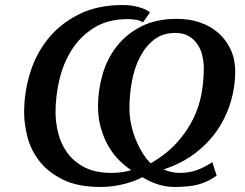

<svg xmlns="http://www.w3.org/2000/svg" viewBox="-20 -732 974 764"><path d="M842 -33 825 -87C805 -73.7 784.8 -63.2 764.5 -55.5C744.2 -47.8 720.7 -44 694 -44C682 -44 670.2 -45.5 658.5 -48.5C646.8 -51.5 637.7 -54.7 631 -58C678.3 -73.3 719.8 -94.5 755.5 -121.5C791.2 -148.5 820.8 -179.3 844.5 -214C868.2 -248.7 886 -286 898 -326C910 -366 916 -406.7 916 -448C916 -479.3 910.2 -507.8 898.5 -533.5C886.8 -559.2 870.8 -581.2 850.5 -599.5C830.2 -617.8 805.8 -632 777.5 -642C749.2 -652 718 -657 684 -657C628.7 -657 581.2 -646.8 541.5 -626.5C501.8 -606.2 469.3 -579.7 444 -547C418.7 -514.3 400 -477.2 388 -435.5C376 -393.8 370 -351.7 370 -309C370 -278.3 373.7 -250 381 -224C388.3 -198 398 -174.3 410 -153C422 -131.7 436 -112.8 452 -96.5C468 -80.2 484.7 -66.3 502 -55C478.7 -47.7 452.7 -44 424 -44C380.7 -44 344.7 -51.5 316 -66.5C287.3 -81.5 264.5 -100.8 247.5 -124.5C230.5 -148.2 218.5 -174.2 211.5 -202.5C204.5 -230.8 201 -258.7 201 -286C201 -328.7 206.2 -371.8 216.5 -415.5C226.8 -459.2 243.3 -498.8 266 -534.5C288.7 -570.2 318.3 -599.3 355 -622C391.7 -644.7 436.7 -656 490 -656C501.3 -656 512.3 -655 523 -653C533.7 -651 542.3 -647.7 549 -643L577 -683C565.7 -691.7 550.3 -698.7 531 -704C511.7 -709.3 490.7 -712 468 -712C401.3 -712 343.3 -699.7 294 -675C244.7 -650.3 203.8 -618 171.5 -578C139.2 -538 115.2 -492.3 99.5 -441C83.8 -389.7 76 -337.3 76 -284C76 -253.3 80.5 -220.7 89.5 -186C98.5 -151.3 114.5 -119.3 137.5 -90C160.5 -60.7 191.7 -36.3 231 -17C270.3 2.3 320.3 12 381 12C397.7 12 414.3 10.8 431 8.5C447.7 6.2 463.5 3 478.5 -1C493.5 -5 506.8 -9.3 518.5 -14C530.2 -18.7 539.7 -23 547 -27C553 -23 560.7 -18.7 570 -14C579.3 -9.3 589.5 -5 600.5 -1C611.5 3 623.3 6.2 636 8.5C648.7 10.8 661.3 12 674 12C712.7 12 744.5 8.7 769.5 2C794.5 -4.7 818.7 -16.3 842 -33ZM495 -299C495 -337.7 498.5 -375.2 505.5 -411.5C512.5 -447.8 523.5 -480 538.5 -508C553.5 -536 572.3 -558.5 595 -575.5C617.7 -592.5 645 -601 677 -601C699 -601 717.2 -596.7 731.5 -588C745.8 -579.3 757.5 -568.2 766.5 -554.5C775.5 -540.8 781.8 -525.7 785.5 -509C789.2 -492.3 791 -475.7 791 -459C791 -427 788 -394 782 -360C776 -326 765 -292.5 749 -259.5C733 -226.5 711.3 -194.8 684 -164.5C656.7 -134.2 622 -106.7 580 -82C569.3 -92 559 -104.8 549 -120.5C539 -136.2 530 -153.5 522 -172.5C514 -191.5 507.5 -211.8 502.5 -233.5C497.5 -255.2 495 -277 495 -299Z"/></svg>

Font: PT Serif Caption
Style: Italic
Weight: 400
Italic angle: -12°
Designer: A.Korolkova, O.Umpeleva, V.Yefimov
Foundry: ParaType Ltd
Version: Version 1.000W OFL